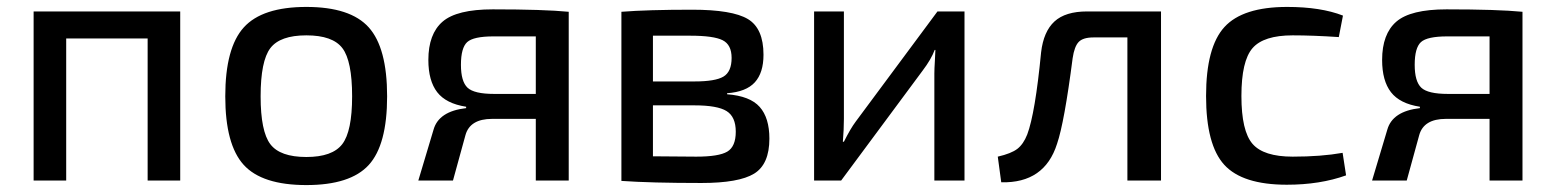

<svg xmlns="http://www.w3.org/2000/svg" viewBox="-20 -521 4489 554"><path d="M500 -488V0H406V-410H171V0H77V-488Z M864 13Q736 13 683 -45.5Q630 -104 630 -243Q630 -383 683.5 -442Q737 -501 864 -501Q991 -501 1044 -442Q1097 -383 1097 -243Q1097 -103 1044 -45Q991 13 864 13ZM732 -243Q732 -142 760 -105Q788 -68 864 -68Q939 -68 967.5 -105Q996 -142 996 -243Q996 -345 968 -382Q940 -419 864 -419Q788 -419 760 -382Q732 -345 732 -243Z M1325 -209V-213Q1267 -222 1241.5 -255Q1216 -288 1216 -348Q1216 -423 1257 -458.5Q1298 -494 1402 -494Q1549 -494 1621 -487V0H1526V-178H1400Q1336 -178 1323 -131L1287 0H1187L1231 -147Q1246 -200 1325 -209ZM1526 -250V-416H1404Q1346 -416 1328 -399.5Q1310 -383 1310 -334Q1310 -286 1329 -268Q1348 -250 1406 -250Z M2078 -252V-249Q2144 -244 2172 -212.5Q2200 -181 2200 -121Q2200 -47 2156 -20Q2112 7 2004 7Q1858 7 1773 1V-487Q1849 -493 1977 -493Q2093 -493 2138 -466Q2183 -439 2183 -363Q2183 -311 2158 -283.5Q2133 -256 2078 -252ZM1864 -286H1984Q2044 -286 2067.5 -300Q2091 -314 2091 -354Q2091 -392 2065 -405Q2039 -418 1972 -418H1864ZM1864 -70 1989 -69Q2054 -69 2078.5 -83.5Q2103 -98 2103 -141Q2103 -184 2076.5 -200.5Q2050 -217 1984 -217H1864Z M2763 0H2676V-309Q2676 -322 2677.5 -345.5Q2679 -369 2679 -377H2677Q2667 -350 2642 -317L2407 0H2329V-488H2415V-178Q2415 -148 2412 -112H2415Q2434 -150 2449 -170L2685 -488H2763Z M3330 -488V0H3233V-413H3135Q3105 -413 3092.5 -400Q3080 -387 3075 -353Q3051 -167 3030 -106Q2994 8 2869 5L2859 -69Q2898 -78 2915.5 -91.5Q2933 -105 2944 -133Q2967 -194 2984 -370Q2991 -430 3022.5 -459Q3054 -488 3117 -488Z M3854 -80 3864 -15Q3789 12 3693 12Q3565 12 3512.5 -45.5Q3460 -103 3460 -244Q3460 -385 3513 -443Q3566 -501 3694 -501Q3791 -501 3855 -476L3843 -414Q3768 -419 3710 -419Q3626 -419 3594 -382Q3562 -345 3562 -244Q3562 -143 3594 -106Q3626 -69 3710 -69Q3792 -69 3854 -80Z M4077 -209V-213Q4019 -222 3993.5 -255Q3968 -288 3968 -348Q3968 -423 4009 -458.5Q4050 -494 4154 -494Q4301 -494 4373 -487V0H4278V-178H4152Q4088 -178 4075 -131L4039 0H3939L3983 -147Q3998 -200 4077 -209ZM4278 -250V-416H4156Q4098 -416 4080 -399.5Q4062 -383 4062 -334Q4062 -286 4081 -268Q4100 -250 4158 -250Z"/></svg>

Font: Exo 2.0 Medium
Style: Regular
Weight: 500
Designer: Natanael Gama
Version: Version 1.001;PS 001.001;hotconv 1.0.70;makeotf.lib2.5.58329